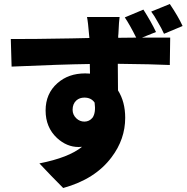

<svg xmlns="http://www.w3.org/2000/svg" viewBox="-20 -862 933 960"><path d="M296 78 236 17 177 -45Q324 -74 390 -128Q384 -127 373 -127Q314 -127 265 -172Q208 -225 208 -309.5Q208 -394 267 -446Q322 -495 406 -495Q422 -495 430 -494L429 -542Q285 -540 38 -529L34 -667Q117 -666 337 -670Q399 -672 427 -672L426 -682Q420 -754 415 -777H578Q575 -761 572 -692Q571 -685 571 -683V-673L661 -674Q629 -738 604 -775L697 -814Q736 -753 760 -702L690 -674Q761 -674 831 -674L829 -537Q747 -541 569 -543Q570 -498 570 -410Q606 -353 606 -273Q606 -166 538 -76Q456 34 296 78ZM402 -254Q427 -254 443 -274Q460 -299 453 -349Q436 -374 402 -374Q378 -374 362 -360Q343 -343 343 -313Q343 -288 362 -270Q379 -254 402 -254ZM800 -693Q787 -722 770 -750Q751 -785 736 -804L829 -842Q871 -780 893 -732Z"/></svg>

Font: GenSekiGothic TW H
Style: Regular
Weight: 900
Version: Version 1.501;PS 1;hotconv 16.6.51;makeotf.lib2.5.65220